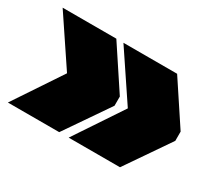

<svg xmlns="http://www.w3.org/2000/svg" viewBox="-87 -584 777 703"><g transform="rotate(30 301.5 -232.5)"><path d="M346 -256V-217L219 -32H2L136 -233L2 -433H229ZM603 -256V-217L476 -32H259L393 -233L259 -433H486Z"/></g></svg>

Font: Passion One Black
Style: Regular
Weight: 900
Designer: Alejandro Lo Celso
Foundry: Fontstage
Version: Version 1.002